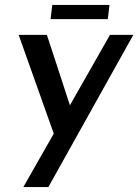

<svg xmlns="http://www.w3.org/2000/svg" viewBox="-20 -561 563 782"><path d="M75 201 428 -419H523L177 201ZM206 3 56 -419H171L292 -49ZM193 -541H426L419 -483H186Z"/></svg>

Font: Josefin Sans Thin Medium
Style: Italic
Weight: 500
Italic angle: -7°
Version: Version 2.000